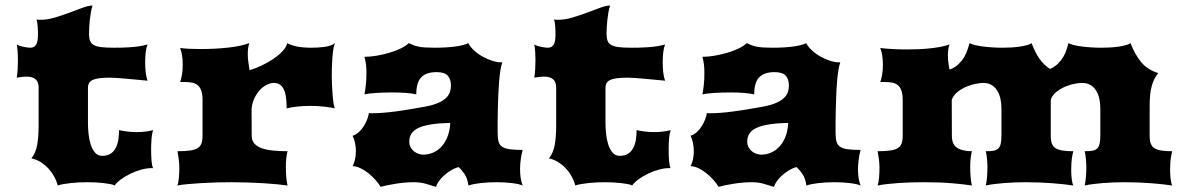

<svg xmlns="http://www.w3.org/2000/svg" viewBox="-20 -687 4374 711"><path d="M96.2 -100.6Q112.3 -120.1 117.7 -150.4Q123 -180.7 123 -223.1V-364.3Q122.6 -373 120.4 -380.1Q118.2 -387.2 113 -392.3Q107.9 -397.5 99.1 -400.4Q90.3 -403.3 77.1 -403.3Q69.8 -403.3 61.3 -402.3Q52.7 -401.4 42 -399.4Q44.4 -413.6 45.4 -430.2Q46.4 -446.8 46.4 -463.9Q46.4 -479.5 45.4 -494.6Q44.4 -509.8 42 -522.5Q46.9 -519 54.2 -516.8Q61.5 -514.6 68.8 -513.2Q76.2 -511.7 82.5 -511Q88.9 -510.3 92.3 -510.3Q106.4 -510.3 113.5 -521.2Q120.6 -532.2 120.6 -559.6Q120.6 -564 120.4 -571.8Q120.1 -579.6 119.6 -587.9Q119.1 -596.2 117.9 -603.5Q116.7 -610.8 114.7 -614.7Q118.7 -613.8 122.6 -613.8Q126.5 -613.8 130.9 -613.8Q155.8 -613.8 183.3 -622.1Q210.9 -630.4 237.1 -640.1Q263.2 -649.9 285.6 -658.2Q308.1 -666.5 322.8 -666.5Q318.8 -654.8 316.4 -640.6Q314 -626.5 312.5 -612.3Q311 -598.1 310.3 -584.7Q309.6 -571.3 309.6 -562Q309.6 -545.9 313.5 -535.9Q317.4 -525.9 327.4 -520.3Q337.4 -514.6 355.2 -512.5Q373 -510.3 400.9 -510.3Q412.6 -510.3 428.5 -510.5Q444.3 -510.7 461.4 -512Q478.5 -513.2 495.4 -515.6Q512.2 -518.1 526.4 -522.5Q521.5 -509.8 519.5 -492.7Q517.6 -475.6 517.6 -457.5Q517.6 -437 519.5 -419.4Q521.5 -401.9 526.4 -388.2Q509.8 -389.6 490 -391.6Q470.2 -393.6 450.7 -395.3Q431.2 -397 414.6 -398.2Q397.9 -399.4 387.7 -399.4Q363.3 -399.4 347.4 -397.2Q331.5 -395 322.3 -390.4Q313 -385.7 309.3 -378.7Q305.7 -371.6 305.7 -362.3V-231.4Q305.7 -212.4 307.9 -191.2Q310.1 -169.9 315.9 -151.9Q321.8 -133.8 332 -121.8Q342.3 -109.9 358.4 -109.9Q376 -109.9 387.9 -116.9Q399.9 -124 407.2 -136.7Q414.6 -149.4 417.7 -166.7Q420.9 -184.1 420.9 -205.1Q431.6 -202.6 449.7 -200.2Q467.8 -197.8 486.8 -197.8Q505.4 -197.8 521.7 -200.2Q538.1 -202.6 546.9 -205.1Q543 -194.3 541.3 -175Q539.6 -155.8 539.6 -133.8Q539.6 -111.8 541 -92.8Q542.5 -73.7 546.9 -64.5H542Q523.9 -64.5 503.2 -58.8Q482.4 -53.2 463.4 -43.9Q444.3 -34.7 428.5 -23.2Q412.6 -11.7 404.3 0Q400.4 -2.9 389.4 -5.1Q378.4 -7.3 364 -9Q349.6 -10.7 333.5 -11.5Q317.4 -12.2 302.7 -12.2Q288.1 -12.2 272.2 -11.5Q256.3 -10.7 241.2 -9Q226.1 -7.3 213.6 -5.1Q201.2 -2.9 193.8 0Q189.5 -17.1 180.4 -33.4Q171.4 -49.8 158.7 -63.5Q146 -77.1 130.1 -86.9Q114.3 -96.7 96.2 -100.6Z M637.2 0Q641.1 -12.7 642.6 -30.3Q644 -47.9 644 -64.9Q644 -80.6 642.1 -96.2Q640.1 -111.8 637.2 -127Q664.6 -127 682.4 -129.4Q700.2 -131.8 710.9 -137.9Q721.7 -144 725.8 -155.3Q730 -166.5 730 -184.1V-319.8Q729.5 -340.8 724.6 -353.3Q719.7 -365.7 711.2 -372.3Q702.6 -378.9 690.2 -381.1Q677.7 -383.3 662.1 -383.3H647Q650.9 -393.1 653.8 -410.4Q656.7 -427.7 656.7 -446.8Q656.7 -465.3 654.1 -482.2Q651.4 -499 647 -509.3Q661.1 -507.3 680.9 -506.3Q700.7 -505.4 723.6 -505.4Q747.1 -505.4 772.2 -506.6Q797.4 -507.8 821.3 -510.3Q845.2 -512.7 866.5 -517.1Q887.7 -521.5 903.3 -527.3Q899.9 -517.6 898.7 -507.6Q897.5 -497.6 897.5 -486.8Q897.5 -471.7 899.7 -456.5Q901.9 -441.4 904.3 -427.2Q925.3 -433.1 948.5 -444.1Q971.7 -455.1 991.9 -468.8Q1012.2 -482.4 1026.4 -497.6Q1040.5 -512.7 1043.9 -527.3Q1058.1 -519 1080.8 -514.6Q1103.5 -510.3 1132.8 -510.3Q1144.5 -510.3 1157.2 -511Q1169.9 -511.7 1181.9 -513.4Q1193.8 -515.1 1203.9 -518.6Q1213.9 -522 1220.2 -527.3Q1216.3 -517.6 1214.1 -502.9Q1211.9 -488.3 1210.7 -471.4Q1209.5 -454.6 1209 -437.3Q1208.5 -419.9 1208.5 -404.8Q1208.5 -389.6 1209.5 -370.4Q1210.4 -351.1 1211.9 -333.3Q1213.4 -315.4 1215.6 -302.2Q1217.8 -289.1 1220.2 -285.6Q1204.1 -289.6 1179.9 -292.2Q1155.8 -294.9 1129.4 -294.9Q1103 -294.9 1079.6 -292.2Q1056.2 -289.6 1041.5 -285.6Q1041.5 -337.9 1029.5 -358.9Q1017.6 -379.9 994.1 -379.9Q982.4 -379.9 968.5 -373.3Q954.6 -366.7 942.6 -354Q930.7 -341.3 921.9 -323Q913.1 -304.7 911.6 -281.2L912.1 -184.1Q912.1 -166.5 922.1 -155.3Q932.1 -144 949.7 -137.9Q967.3 -131.8 991.7 -129.4Q1016.1 -127 1044.9 -127Q1042 -116.7 1040.3 -101.6Q1038.6 -86.4 1038.6 -69.3Q1038.6 -50.8 1040 -32Q1041.5 -13.2 1044.9 0Q1029.3 -2.4 1006.3 -4.6Q983.4 -6.8 956.1 -8.5Q928.7 -10.3 897.9 -11.2Q867.2 -12.2 836.4 -12.2Q813 -12.2 783.9 -11.5Q754.9 -10.7 726.6 -9Q698.2 -7.3 674.1 -5.1Q649.9 -2.9 637.2 0Z M1285.6 -71.8Q1292 -83 1294.9 -97.7Q1297.9 -112.3 1297.9 -127.4Q1297.9 -143.1 1294.4 -158.7Q1291 -174.3 1285.6 -184.1Q1298.8 -188.5 1309.3 -198.2Q1319.8 -208 1327.4 -220.2Q1335 -232.4 1339.8 -245.1Q1344.7 -257.8 1346.2 -268.6Q1348.6 -267.6 1351.6 -267.6Q1354.5 -267.6 1357.9 -267.6Q1394 -267.6 1445.3 -274.4Q1496.6 -281.2 1556.2 -292.5Q1584 -297.9 1602.1 -305.7Q1620.1 -313.5 1630.9 -323.5Q1641.6 -333.5 1645.8 -345.2Q1649.9 -356.9 1649.9 -370.1Q1649.9 -394 1637.9 -407Q1626 -419.9 1596.7 -419.9Q1558.1 -419.9 1539.8 -400.6Q1521.5 -381.3 1521.5 -337.4Q1505.4 -341.3 1482.4 -343Q1459.5 -344.7 1431.6 -344.7Q1417.5 -344.7 1403.1 -344.2Q1388.7 -343.8 1375 -343Q1361.3 -342.3 1349.6 -340.8Q1337.9 -339.4 1329.6 -337.4Q1332.5 -352.5 1334.7 -371.6Q1336.9 -390.6 1336.9 -416Q1336.9 -424.3 1336.7 -431.4Q1336.4 -438.5 1335.7 -445.3Q1335 -452.1 1333.5 -459.7Q1332 -467.3 1329.6 -476.6Q1350.1 -476.6 1374.5 -480.7Q1398.9 -484.9 1422.1 -491.7Q1445.3 -498.5 1464.4 -507.8Q1483.4 -517.1 1493.7 -527.3Q1502.4 -522.9 1510.7 -519.8Q1519 -516.6 1529.8 -514.4Q1540.5 -512.2 1554.7 -511.2Q1568.8 -510.3 1588.9 -510.3Q1634.8 -510.3 1667.2 -514.9Q1699.7 -519.5 1713.9 -527.3Q1721.7 -512.7 1736.3 -499.5Q1751 -486.3 1768.3 -476.8Q1785.6 -467.3 1803.5 -461.7Q1821.3 -456.1 1835.9 -456.1H1840.3Q1835.9 -445.3 1833 -426.3Q1830.1 -407.2 1828.1 -383.5Q1826.2 -359.9 1825.2 -333.5Q1824.2 -307.1 1823.5 -281.5Q1822.8 -255.9 1822.8 -233.4Q1822.8 -210.9 1822.8 -195.3Q1822.8 -175.3 1826.2 -162.8Q1829.6 -150.4 1839.6 -143.6Q1849.6 -136.7 1867.9 -134.3Q1886.2 -131.8 1915.5 -131.8Q1913.6 -126 1911.9 -117.4Q1910.2 -108.9 1908.7 -99.1Q1907.2 -89.4 1906.5 -79.6Q1905.8 -69.8 1905.8 -61.5Q1905.8 -23.4 1915.5 0Q1903.8 -5.4 1877.4 -8.8Q1851.1 -12.2 1819.8 -12.2Q1784.7 -12.2 1757.6 -8.8Q1730.5 -5.4 1714.8 0Q1710.9 -26.9 1700 -43Q1689 -59.1 1677.7 -68.4Q1660.6 -63 1646.5 -54Q1632.3 -44.9 1621.3 -34.4Q1610.4 -23.9 1603.5 -13.4Q1596.7 -2.9 1594.7 4.9Q1583.5 2 1574.5 -1Q1565.4 -3.9 1556.2 -6.6Q1546.9 -9.3 1536.1 -10.7Q1525.4 -12.2 1510.7 -12.2Q1495.6 -12.2 1478.8 -10.7Q1461.9 -9.3 1445.3 -6.6Q1428.7 -3.9 1414.3 -1Q1399.9 2 1389.6 4.9Q1381.3 -8.8 1369.1 -22.2Q1356.9 -35.6 1343 -46.6Q1329.1 -57.6 1314.2 -64.5Q1299.3 -71.3 1285.6 -71.8ZM1495.6 -162.6Q1495.6 -150.9 1500.5 -141.8Q1505.4 -132.8 1512.9 -126.7Q1520.5 -120.6 1529.8 -117.4Q1539.1 -114.3 1547.9 -114.3Q1564 -114.3 1580.8 -120.6Q1597.7 -127 1611.8 -140.9Q1626 -154.8 1635.7 -177.2Q1645.5 -199.7 1647.5 -231.9Q1605.5 -231 1576.4 -226.3Q1547.4 -221.7 1529.3 -213.1Q1511.2 -204.6 1503.4 -191.9Q1495.6 -179.2 1495.6 -162.6Z M2012.7 -100.6Q2028.8 -120.1 2034.2 -150.4Q2039.6 -180.7 2039.6 -223.1V-364.3Q2039.1 -373 2036.9 -380.1Q2034.7 -387.2 2029.5 -392.3Q2024.4 -397.5 2015.6 -400.4Q2006.8 -403.3 1993.7 -403.3Q1986.3 -403.3 1977.8 -402.3Q1969.2 -401.4 1958.5 -399.4Q1960.9 -413.6 1961.9 -430.2Q1962.9 -446.8 1962.9 -463.9Q1962.9 -479.5 1961.9 -494.6Q1960.9 -509.8 1958.5 -522.5Q1963.4 -519 1970.7 -516.8Q1978 -514.6 1985.4 -513.2Q1992.7 -511.7 1999 -511Q2005.4 -510.3 2008.8 -510.3Q2022.9 -510.3 2030 -521.2Q2037.1 -532.2 2037.1 -559.6Q2037.1 -564 2036.9 -571.8Q2036.6 -579.6 2036.1 -587.9Q2035.6 -596.2 2034.4 -603.5Q2033.2 -610.8 2031.2 -614.7Q2035.2 -613.8 2039.1 -613.8Q2043 -613.8 2047.4 -613.8Q2072.3 -613.8 2099.9 -622.1Q2127.4 -630.4 2153.6 -640.1Q2179.7 -649.9 2202.1 -658.2Q2224.6 -666.5 2239.3 -666.5Q2235.4 -654.8 2232.9 -640.6Q2230.5 -626.5 2229 -612.3Q2227.5 -598.1 2226.8 -584.7Q2226.1 -571.3 2226.1 -562Q2226.1 -545.9 2230 -535.9Q2233.9 -525.9 2243.9 -520.3Q2253.9 -514.6 2271.7 -512.5Q2289.6 -510.3 2317.4 -510.3Q2329.1 -510.3 2345 -510.5Q2360.8 -510.7 2377.9 -512Q2395 -513.2 2411.9 -515.6Q2428.7 -518.1 2442.9 -522.5Q2438 -509.8 2436 -492.7Q2434.1 -475.6 2434.1 -457.5Q2434.1 -437 2436 -419.4Q2438 -401.9 2442.9 -388.2Q2426.3 -389.6 2406.5 -391.6Q2386.7 -393.6 2367.2 -395.3Q2347.7 -397 2331.1 -398.2Q2314.5 -399.4 2304.2 -399.4Q2279.8 -399.4 2263.9 -397.2Q2248 -395 2238.8 -390.4Q2229.5 -385.7 2225.8 -378.7Q2222.2 -371.6 2222.2 -362.3V-231.4Q2222.2 -212.4 2224.4 -191.2Q2226.6 -169.9 2232.4 -151.9Q2238.3 -133.8 2248.5 -121.8Q2258.8 -109.9 2274.9 -109.9Q2292.5 -109.9 2304.4 -116.9Q2316.4 -124 2323.7 -136.7Q2331.1 -149.4 2334.2 -166.7Q2337.4 -184.1 2337.4 -205.1Q2348.1 -202.6 2366.2 -200.2Q2384.3 -197.8 2403.3 -197.8Q2421.9 -197.8 2438.2 -200.2Q2454.6 -202.6 2463.4 -205.1Q2459.5 -194.3 2457.8 -175Q2456.1 -155.8 2456.1 -133.8Q2456.1 -111.8 2457.5 -92.8Q2459 -73.7 2463.4 -64.5H2458.5Q2440.4 -64.5 2419.7 -58.8Q2398.9 -53.2 2379.9 -43.9Q2360.8 -34.7 2345 -23.2Q2329.1 -11.7 2320.8 0Q2316.9 -2.9 2305.9 -5.1Q2294.9 -7.3 2280.5 -9Q2266.1 -10.7 2250 -11.5Q2233.9 -12.2 2219.2 -12.2Q2204.6 -12.2 2188.7 -11.5Q2172.9 -10.7 2157.7 -9Q2142.6 -7.3 2130.1 -5.1Q2117.7 -2.9 2110.4 0Q2106 -17.1 2096.9 -33.4Q2087.9 -49.8 2075.2 -63.5Q2062.5 -77.1 2046.6 -86.9Q2030.8 -96.7 2012.7 -100.6Z M2537.1 -71.8Q2543.5 -83 2546.4 -97.7Q2549.3 -112.3 2549.3 -127.4Q2549.3 -143.1 2545.9 -158.7Q2542.5 -174.3 2537.1 -184.1Q2550.3 -188.5 2560.8 -198.2Q2571.3 -208 2578.9 -220.2Q2586.4 -232.4 2591.3 -245.1Q2596.2 -257.8 2597.7 -268.6Q2600.1 -267.6 2603 -267.6Q2606 -267.6 2609.4 -267.6Q2645.5 -267.6 2696.8 -274.4Q2748 -281.2 2807.6 -292.5Q2835.4 -297.9 2853.5 -305.7Q2871.6 -313.5 2882.3 -323.5Q2893.1 -333.5 2897.2 -345.2Q2901.4 -356.9 2901.4 -370.1Q2901.4 -394 2889.4 -407Q2877.4 -419.9 2848.1 -419.9Q2809.6 -419.9 2791.3 -400.6Q2772.9 -381.3 2772.9 -337.4Q2756.8 -341.3 2733.9 -343Q2710.9 -344.7 2683.1 -344.7Q2668.9 -344.7 2654.5 -344.2Q2640.1 -343.8 2626.5 -343Q2612.8 -342.3 2601.1 -340.8Q2589.4 -339.4 2581.1 -337.4Q2584 -352.5 2586.2 -371.6Q2588.4 -390.6 2588.4 -416Q2588.4 -424.3 2588.1 -431.4Q2587.9 -438.5 2587.2 -445.3Q2586.4 -452.1 2585 -459.7Q2583.5 -467.3 2581.1 -476.6Q2601.6 -476.6 2626 -480.7Q2650.4 -484.9 2673.6 -491.7Q2696.8 -498.5 2715.8 -507.8Q2734.9 -517.1 2745.1 -527.3Q2753.9 -522.9 2762.2 -519.8Q2770.5 -516.6 2781.2 -514.4Q2792 -512.2 2806.2 -511.2Q2820.3 -510.3 2840.3 -510.3Q2886.2 -510.3 2918.7 -514.9Q2951.2 -519.5 2965.3 -527.3Q2973.1 -512.7 2987.8 -499.5Q3002.4 -486.3 3019.8 -476.8Q3037.1 -467.3 3054.9 -461.7Q3072.8 -456.1 3087.4 -456.1H3091.8Q3087.4 -445.3 3084.5 -426.3Q3081.5 -407.2 3079.6 -383.5Q3077.6 -359.9 3076.7 -333.5Q3075.7 -307.1 3075 -281.5Q3074.2 -255.9 3074.2 -233.4Q3074.2 -210.9 3074.2 -195.3Q3074.2 -175.3 3077.6 -162.8Q3081.1 -150.4 3091.1 -143.6Q3101.1 -136.7 3119.4 -134.3Q3137.7 -131.8 3167 -131.8Q3165 -126 3163.3 -117.4Q3161.6 -108.9 3160.2 -99.1Q3158.7 -89.4 3158 -79.6Q3157.2 -69.8 3157.2 -61.5Q3157.2 -23.4 3167 0Q3155.3 -5.4 3128.9 -8.8Q3102.5 -12.2 3071.3 -12.2Q3036.1 -12.2 3009 -8.8Q2981.9 -5.4 2966.3 0Q2962.4 -26.9 2951.4 -43Q2940.4 -59.1 2929.2 -68.4Q2912.1 -63 2897.9 -54Q2883.8 -44.9 2872.8 -34.4Q2861.8 -23.9 2855 -13.4Q2848.1 -2.9 2846.2 4.9Q2835 2 2825.9 -1Q2816.9 -3.9 2807.6 -6.6Q2798.3 -9.3 2787.6 -10.7Q2776.9 -12.2 2762.2 -12.2Q2747.1 -12.2 2730.2 -10.7Q2713.4 -9.3 2696.8 -6.6Q2680.2 -3.9 2665.8 -1Q2651.4 2 2641.1 4.9Q2632.8 -8.8 2620.6 -22.2Q2608.4 -35.6 2594.5 -46.6Q2580.6 -57.6 2565.7 -64.5Q2550.8 -71.3 2537.1 -71.8ZM2747.1 -162.6Q2747.1 -150.9 2752 -141.8Q2756.8 -132.8 2764.4 -126.7Q2772 -120.6 2781.2 -117.4Q2790.5 -114.3 2799.3 -114.3Q2815.4 -114.3 2832.3 -120.6Q2849.1 -127 2863.3 -140.9Q2877.4 -154.8 2887.2 -177.2Q2897 -199.7 2898.9 -231.9Q2856.9 -231 2827.9 -226.3Q2798.8 -221.7 2780.8 -213.1Q2762.7 -204.6 2754.9 -191.9Q2747.1 -179.2 2747.1 -162.6Z M3230 0Q3233.9 -12.7 3235.4 -30.3Q3236.8 -47.9 3236.8 -64.9Q3236.8 -80.6 3234.9 -96.2Q3232.9 -111.8 3230 -127Q3257.3 -127 3275.1 -129.4Q3293 -131.8 3303.7 -137.9Q3314.5 -144 3318.6 -155.3Q3322.8 -166.5 3322.8 -184.1V-319.8Q3322.3 -340.8 3317.4 -353.3Q3312.5 -365.7 3304 -372.3Q3295.4 -378.9 3283 -381.1Q3270.5 -383.3 3254.9 -383.3H3239.7Q3243.7 -393.1 3246.6 -410.4Q3249.5 -427.7 3249.5 -446.8Q3249.5 -465.3 3246.8 -482.2Q3244.1 -499 3239.7 -509.3Q3257.8 -506.8 3284.2 -505.4Q3310.5 -503.9 3339.8 -503.9Q3361.3 -503.9 3383.1 -504.9Q3404.8 -505.9 3425.3 -508.1Q3445.8 -510.3 3463.9 -513.7Q3481.9 -517.1 3496.1 -522.5Q3492.7 -512.7 3491.5 -502.7Q3490.2 -492.7 3490.2 -482.4Q3490.2 -468.8 3491.9 -455.3Q3493.7 -441.9 3496.1 -429.2Q3516.1 -436.5 3529.1 -449Q3542 -461.4 3550.3 -475.3Q3558.6 -489.3 3563 -503.2Q3567.4 -517.1 3570.3 -527.3Q3576.7 -523.4 3589.6 -520.3Q3602.5 -517.1 3619.4 -514.9Q3636.2 -512.7 3655.3 -511.5Q3674.3 -510.3 3692.4 -510.3Q3708.5 -510.3 3725.1 -511.2Q3741.7 -512.2 3756.3 -514.4Q3771 -516.6 3782.7 -519.8Q3794.4 -522.9 3800.3 -527.3Q3812 -495.1 3828.1 -471.2Q3844.2 -447.3 3868.2 -431.6Q3886.2 -439.5 3898.2 -451.7Q3910.2 -463.9 3918 -477.3Q3925.8 -490.7 3929.9 -503.9Q3934.1 -517.1 3936.5 -527.3Q3942.9 -523.4 3955.8 -520.3Q3968.8 -517.1 3985.6 -514.9Q4002.4 -512.7 4021.5 -511.5Q4040.5 -510.3 4058.6 -510.3Q4074.7 -510.3 4091.3 -511.2Q4107.9 -512.2 4122.6 -514.4Q4137.2 -516.6 4148.9 -519.8Q4160.6 -522.9 4166.5 -527.3Q4182.1 -485.8 4205.8 -457Q4229.5 -428.2 4269 -416.5Q4261.2 -406.7 4255.4 -395.5Q4249.5 -384.3 4245.4 -369.9Q4241.2 -355.5 4239.3 -336.9Q4237.3 -318.4 4237.3 -293.9V-184.1Q4237.3 -166.5 4241.5 -155.3Q4245.6 -144 4255.6 -137.9Q4265.6 -131.8 4281.5 -129.4Q4297.4 -127 4320.8 -127Q4319.3 -121.1 4317.9 -114.7Q4316.4 -108.4 4315.4 -100.3Q4314.5 -92.3 4313.7 -81.8Q4313 -71.3 4313 -57.1Q4313 -43 4314.7 -26.4Q4316.4 -9.8 4320.8 0Q4305.7 -2.4 4285.6 -4.6Q4265.6 -6.8 4242.9 -8.5Q4220.2 -10.3 4195.3 -11.2Q4170.4 -12.2 4145.5 -12.2Q4125.5 -12.2 4104.2 -11.5Q4083 -10.7 4063 -9Q4043 -7.3 4025.6 -5.1Q4008.3 -2.9 3996.6 0Q3998 -5.9 3999.3 -13.7Q4000.5 -21.5 4001.2 -30.8Q4002 -40 4002.4 -49.8Q4002.9 -59.6 4002.9 -68.4Q4002.9 -73.2 4002.4 -81.5Q4002 -89.8 4001.2 -98.4Q4000.5 -106.9 3999.3 -114.7Q3998 -122.6 3996.6 -127Q4013.2 -127 4024.2 -128.7Q4035.2 -130.4 4042 -136.2Q4048.8 -142.1 4051.8 -153.6Q4054.7 -165 4054.7 -184.1V-285.6Q4054.7 -304.7 4050.8 -321.8Q4046.9 -338.9 4038.8 -351.8Q4030.8 -364.7 4018.1 -372.3Q4005.4 -379.9 3987.3 -379.9Q3977.1 -379.9 3960.4 -377Q3943.8 -374 3926.5 -366.9Q3909.2 -359.9 3894 -348.4Q3878.9 -336.9 3871.6 -319.8Q3871.1 -313.5 3871.1 -307.1Q3871.1 -300.8 3871.1 -293.9V-184.1Q3871.1 -166.5 3875.2 -155.3Q3879.4 -144 3889.4 -137.9Q3899.4 -131.8 3915.3 -129.4Q3931.2 -127 3954.6 -127Q3953.1 -121.1 3951.7 -114.7Q3950.2 -108.4 3949.2 -100.3Q3948.2 -92.3 3947.5 -81.8Q3946.8 -71.3 3946.8 -57.1Q3946.8 -43 3948.5 -26.4Q3950.2 -9.8 3954.6 0Q3939.5 -2.4 3919.4 -4.6Q3899.4 -6.8 3876.7 -8.5Q3854 -10.3 3829.1 -11.2Q3804.2 -12.2 3779.3 -12.2Q3759.3 -12.2 3738 -11.5Q3716.8 -10.7 3696.8 -9Q3676.8 -7.3 3659.4 -5.1Q3642.1 -2.9 3630.4 0Q3631.8 -5.9 3633.1 -13.7Q3634.3 -21.5 3635 -30.8Q3635.7 -40 3636.2 -49.8Q3636.7 -59.6 3636.7 -68.4Q3636.7 -73.2 3636.2 -81.5Q3635.7 -89.8 3635 -98.4Q3634.3 -106.9 3633.1 -114.7Q3631.8 -122.6 3630.4 -127Q3647 -127 3658 -128.7Q3668.9 -130.4 3675.8 -136.2Q3682.6 -142.1 3685.5 -153.6Q3688.5 -165 3688.5 -184.1V-285.6Q3688.5 -304.7 3684.6 -321.8Q3680.7 -338.9 3672.6 -351.8Q3664.6 -364.7 3651.9 -372.3Q3639.2 -379.9 3621.1 -379.9Q3610.8 -379.9 3593.8 -376.7Q3576.7 -373.5 3559.1 -366.2Q3541.5 -358.9 3526.4 -346.9Q3511.2 -335 3504.4 -317.4L3504.9 -184.1Q3504.9 -152.3 3524.4 -139.6Q3543.9 -127 3579.1 -127Q3576.2 -116.7 3574.5 -101.6Q3572.8 -86.4 3572.8 -69.3Q3572.8 -50.8 3574.2 -32Q3575.7 -13.2 3579.1 0Q3547.9 -4.9 3504.9 -8.5Q3461.9 -12.2 3399.9 -12.2Q3376.5 -12.2 3351.8 -11.5Q3327.1 -10.7 3304.4 -9Q3281.7 -7.3 3262.2 -5.1Q3242.7 -2.9 3230 0Z"/></svg>

Font: Arbutus
Style: Regular
Weight: 400
Designer: Karolina Lach
Foundry: Sorkin Type Co.
Version: Version 1.002